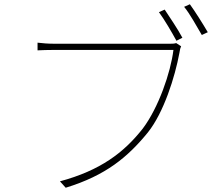

<svg xmlns="http://www.w3.org/2000/svg" viewBox="-20 -865 1040 900"><path d="M843 -833C870 -801 902 -741 926 -701L954 -714C930 -755 894 -812 870 -845ZM725 -808C749 -776 786 -713 807 -674L835 -688C814 -728 773 -788 752 -820ZM806 -663C795 -660 788 -660 777 -660H237C204 -660 181 -662 156 -665V-629C181 -630 201 -631 236 -631H793C780 -525 723 -360 649 -262C560 -149 450 -66 261 -15L288 15C477 -43 579 -129 673 -244C748 -338 800 -504 821 -617C824 -636 825 -639 829 -648Z"/></svg>

Font: SSpoqa Han Sans Neo Thin
Style: Regular
Weight: 100
Designer: [Spoqa Han Sans Neo] Dong-huui Kim  Younghwa Kang  Yujin Lee  [Noto Sans] Ryoko NISHIZUKA  (kana & ideographs); Paul D. 
Foundry: Spoqa (http://www.spoqa-han-sans.com)
Version: Version 1.000